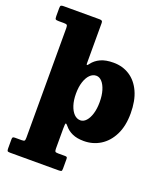

<svg xmlns="http://www.w3.org/2000/svg" viewBox="-181 -900 1099 1280"><g transform="rotate(20 368.0 -260.0)"><path d="M322.5 -261Q322.5 -308 334 -343.5Q345.5 -379 365.2 -399Q385 -419 410.5 -419Q432.5 -419 450.8 -399Q469 -379 479.8 -343.5Q490.5 -308 490.5 -261Q490.5 -214 479.8 -178.5Q469 -143 450.8 -123Q432.5 -103 410.5 -103Q385 -103 365.2 -123Q345.5 -143 334 -178.5Q322.5 -214 322.5 -261ZM22.5 -701Q22.5 -683.5 27 -679.2Q31.5 -675 50 -675H85Q102 -675 107.2 -670.8Q112.5 -666.5 112.5 -649V128.5Q112.5 145.5 108.5 150.2Q104.5 155 88 155H41Q29 155 25.8 158.8Q22.5 162.5 22.5 174V238Q22.5 252 26.2 256Q30 260 45 260H388Q403.5 260 408 257Q412.5 254 412.5 239V171Q412.5 160.5 408.8 157.8Q405 155 395 155H347Q330 155 326.2 150Q322.5 145 322.5 129V-13Q322.5 -50 327.2 -50.2Q332 -50.5 343 -37Q364 -11 397 4Q430 19 478.5 19Q543 19 595.5 -13.5Q648 -46 679.2 -108.5Q710.5 -171 710.5 -261Q710.5 -351 682 -413.2Q653.5 -475.5 603.2 -507.8Q553 -540 488.5 -540Q433 -540 397 -523.2Q361 -506.5 339 -477Q331 -465.5 326.8 -464.8Q322.5 -464 322.5 -475V-762Q322.5 -773.5 316.5 -776.8Q310.5 -780 300 -780H47Q32.5 -780 27.5 -776.5Q22.5 -773 22.5 -757.5Z"/></g></svg>

Font: Besley Black
Style: Regular
Weight: 900
Designer: Owen Earl
Foundry: indestructible type*
Version: Version 2.001